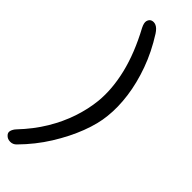

<svg xmlns="http://www.w3.org/2000/svg" viewBox="-380 -810 1170 1170"><g transform="rotate(45 205.5 -225.0)"><path d="M-6 326Q-19 313 -14 295.5Q-9 278 6 262Q78 186 126 106Q174 26 201 -55Q228 -136 236 -213Q247 -323 216.5 -449.5Q186 -576 110 -717Q95 -747 99.5 -764Q104 -781 117 -788Q135 -796 154.5 -787.5Q174 -779 193 -750Q254 -654 289.5 -555.5Q325 -457 337.5 -364Q350 -271 341 -190Q334 -116 300 -27Q266 62 209 153.5Q152 245 73 325Q56 343 32 342.5Q8 342 -6 326Z"/></g></svg>

Font: Edu SA Beginner SemiBold
Style: Regular
Weight: 600
Version: Version 1.003